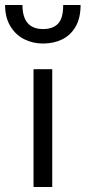

<svg xmlns="http://www.w3.org/2000/svg" viewBox="-56 -751 343 771"><path d="M78.6 -473.1H153.8V0H78.6ZM-35.6 -731H34.2Q34.2 -634.3 117.2 -634.3Q156.2 -634.3 177 -655.8Q197.8 -677.2 197.8 -731H267.6Q267.6 -678.7 247.6 -644Q227.5 -609.4 193.6 -592.8Q159.7 -576.2 116.2 -576.2Q75.7 -576.2 41.3 -593.5Q6.8 -610.8 -14.4 -645.8Q-35.6 -680.7 -35.6 -731Z"/></svg>

Font: Glacial Indifference
Style: Regular
Weight: 400
Designer: Alfredo Marco Pradil
Foundry: Alfredo Marco Pradil
Version: Version 1.312